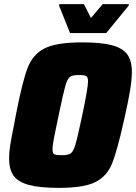

<svg xmlns="http://www.w3.org/2000/svg" viewBox="-20 -901 658 929"><path d="M24 -135Q24 -164 29.5 -199Q35 -234 49 -303L58 -351Q89 -509 114 -573.5Q139 -638 196 -667Q253 -696 377 -696Q470 -696 522 -682Q574 -668 596 -637.5Q618 -607 618 -553Q618 -516 609.5 -464.5Q601 -413 584 -337L579 -315Q546 -167 521 -107Q496 -47 440.5 -19.5Q385 8 266 8Q173 8 120.5 -6Q68 -20 46 -50.5Q24 -81 24 -135ZM378 -344Q406 -477 406 -507Q406 -528 397 -533Q388 -538 362 -538Q331 -538 318.5 -529Q306 -520 296 -485Q286 -450 264 -344Q251 -283 242.5 -240Q234 -197 234 -179Q234 -159 243 -154.5Q252 -150 279 -150Q310 -150 322.5 -159Q335 -168 345.5 -203.5Q356 -239 378 -344ZM319 -741 266 -873 267 -881H386L420 -814L477 -881H604L602 -873L494 -741Z"/></svg>

Font: Saira Semi Condensed Black
Style: Italic
Weight: 900
Width: 4
Italic angle: -12°
Designer: Hector Gatti with collaboration of the Omnibus-Type team
Foundry: Omnibus-Type
Version: Version 1.001; ttfautohint (v1.8)